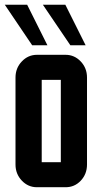

<svg xmlns="http://www.w3.org/2000/svg" viewBox="-25 -785 425 805"><path d="M270 -595.2 154.8 -765.1H249L334 -595.2ZM109.9 -595.2 -4.9 -765.1H88.9L173.8 -595.2ZM339.8 -460V-95.2Q339.8 -55.2 313.5 -27.3Q287.6 0 250 0H129.9Q92.8 0 66.4 -27.8Q40 -55.7 40 -95.2V-460Q40 -499.5 66.4 -527.3Q92.8 -555.2 129.9 -555.2H250Q287.1 -555.2 313.5 -527.3Q339.8 -499.5 339.8 -460ZM230 -105V-450.2H149.9V-105Z"/></svg>

Font: Horta
Style: Regular
Weight: 600
Width: 3
Version: Version 0.11